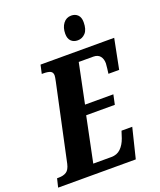

<svg xmlns="http://www.w3.org/2000/svg" viewBox="-185 -1025 940 1127"><g transform="rotate(-20 285.0 -461.5)"><path d="M-7 -54H3Q33 -54 51.5 -66Q70 -78 78 -113L180 -589Q186 -617 186 -626Q186 -646 171.5 -653Q157 -660 128 -660H118L130 -714H590L553 -527H486Q487 -532 490 -558Q493 -584 493 -590Q493 -618 479 -635Q465 -652 437 -652H346L295 -404H472L459 -343H280L222 -62H335Q371 -62 394 -84.5Q417 -107 430 -144L444 -187H511L465 0H-20ZM328 -834Q328 -873 347 -898Q366 -923 397 -923Q422 -923 437.5 -907.5Q453 -892 453 -862Q453 -816 433 -794.5Q413 -773 385 -773Q359 -773 343.5 -788.5Q328 -804 328 -834Z"/></g></svg>

Font: Noto Serif CondExtraBold
Style: Italic
Weight: 800
Width: 3
Italic angle: -12°
Designer: Monotype Design Team
Foundry: Monotype Imaging Inc.
Version: Version 1.001